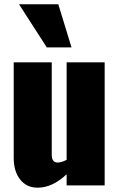

<svg xmlns="http://www.w3.org/2000/svg" viewBox="-20 -871 562 902"><path d="M199.7 -648.4 69.3 -851.1H253.9L315.9 -648.4ZM157.2 10.7Q105 10.7 74.7 -27.6Q44.4 -65.9 44.4 -129.4V-578.1H223.1V-143.6Q223.1 -107.4 251 -107.4Q252 -107.4 253.4 -107.4Q270.5 -108.4 293 -120.1V-578.1H471.7V0H293V-52.2Q226.1 10.7 157.2 10.7Z"/></svg>

Font: Oswald
Style: Heavy
Weight: 800
Designer: Vernon Adams
Foundry: Vernon Adams
Version: 3.0; ttfautohint (v0.95) -l 8 -r 50 -G 200 -x 0 -w "G" -W -c